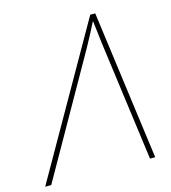

<svg xmlns="http://www.w3.org/2000/svg" viewBox="-157 -803 792 890"><g transform="rotate(-15 238.5 -358.0)"><path d="M-50 0 358 -716H382L478 0H453L376 -573Q373 -598 369.5 -628.5Q366 -659 363 -682H361Q350 -660 335.5 -632Q321 -604 302 -570L-21 0Z"/></g></svg>

Font: Noto Sans Thin
Style: Italic
Weight: 100
Italic angle: -12°
Designer: Monotype Design Team
Foundry: Monotype Imaging Inc.
Version: Version 2.013; ttfautohint (v1.8.4.7-5d5b)